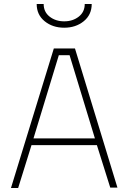

<svg xmlns="http://www.w3.org/2000/svg" viewBox="-20 -943 644 963"><path d="M35 0 250 -700H356L569 -2H533L466 -215H138L71 0ZM275 -666 148 -249H456L329 -666ZM164 -923H199Q199 -883 229 -859.5Q259 -836 302 -836Q345 -836 375 -859.5Q405 -883 405 -923H440Q440 -869 400 -836.5Q360 -804 302 -804Q244 -804 204 -836.5Q164 -869 164 -923Z"/></svg>

Font: TitilliumText22L Th
Style: Thin
Weight: 100
Designer: Campivisivi
Foundry: Campivisivi
Version: 1.000